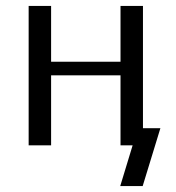

<svg xmlns="http://www.w3.org/2000/svg" viewBox="-20 -492 595 650"><path d="M77 0V-472H153V-283H388V-472H464V-58H523L463 138H387L429 0H388V-237H153V0Z"/></svg>

Font: Coval
Style: Light
Weight: 300
Foundry: Context Ltd
Version: Version 001.000